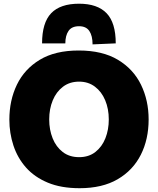

<svg xmlns="http://www.w3.org/2000/svg" viewBox="-20 -1001 852 1036"><path d="M409.5 14.5Q309.5 14.5 237.8 -15.5Q166 -45.5 120.2 -97.2Q74.5 -149 52.5 -215.8Q30.5 -282.5 30.5 -355.5Q30.5 -459.5 71.2 -544Q112 -628.5 194.8 -678.5Q277.5 -728.5 404.5 -728.5Q533 -728.5 616.5 -678.2Q700 -628 741 -543.5Q782 -459 782 -356.5Q782 -249.5 739.8 -165.8Q697.5 -82 614.8 -33.8Q532 14.5 409.5 14.5ZM407 -153Q459 -153 494.8 -181Q530.5 -209 548.8 -255.2Q567 -301.5 567 -356.5Q567 -414 547.5 -460.2Q528 -506.5 492 -533.5Q456 -560.5 407 -560.5Q356 -560.5 319.8 -533Q283.5 -505.5 264.5 -459.2Q245.5 -413 245.5 -356.5Q245.5 -301 264 -254.8Q282.5 -208.5 318.5 -180.8Q354.5 -153 407 -153ZM479.5 -761.5Q479.5 -807.5 462.2 -833.5Q445 -859.5 406.5 -859.5Q367 -859.5 349.8 -834.2Q332.5 -809 332.5 -767H207Q207 -878.5 256.2 -929.8Q305.5 -981 406.5 -981Q505.5 -981 555 -929.8Q604.5 -878.5 604.5 -767Z"/></svg>

Font: Heraclito ExtraBold
Style: Regular
Weight: 800
Designer: Kostas Bartsokas (font) & Cristiano Sobral (main changes)
Foundry: Kostas Bartsokas (font) & Cristiano Sobral (main changes)
Version: Version 1.00;July 8, 2020;FontCreator 13.0.0.2655 64-bit